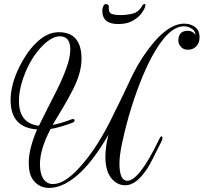

<svg xmlns="http://www.w3.org/2000/svg" viewBox="-20 -893 999 942"><path d="M221 29Q174 29 145 -7Q132 -23 126.5 -45Q121 -67 121 -94Q121 -163 162 -258Q32 -267 32 -401Q32 -478 75 -565Q91 -597 110 -625.5Q129 -654 151 -676Q207 -735 268 -735Q380 -735 380 -604Q380 -534 335 -448Q313 -405 288 -363.5Q263 -322 238 -280Q281 -288 332 -308Q335 -309 338 -309Q346 -309 346 -302Q346 -295 336 -291Q306 -280 279 -272Q252 -264 228 -260Q176 -161 176 -87Q176 -46 190 -20Q207 10 240 10Q296 10 368 -69Q416 -121 459 -189Q502 -257 542 -342Q547 -352 551 -360.5Q555 -369 559 -376Q591 -441 619.5 -502.5Q648 -564 684 -618Q791 -777 884 -777Q913 -777 935 -762Q959 -746 959 -710Q959 -685 946 -669Q929 -649 902 -649Q880 -649 868 -663Q855 -676 855 -694Q855 -742 902 -742Q925 -742 939 -722Q938 -742 921 -752Q903 -764 882 -764Q807 -764 727 -618Q695 -559 666.5 -485.5Q638 -412 612 -324Q590 -245 578 -186.5Q566 -128 566 -91Q566 -6 605 -6Q633 -6 672 -56Q710 -104 762 -212Q766 -222 772 -224H773Q777 -224 777 -217Q777 -209 773 -201Q718 -89 705 -70Q650 16 595 16Q560 16 534 -10Q497 -46 497 -124Q497 -171 512 -232Q446 -117 379 -51Q296 29 221 29ZM171 -276Q191 -317 212 -358.5Q233 -400 254 -441Q304 -540 319 -603Q325 -629 325 -650Q325 -715 273 -715Q237 -715 191 -671Q167 -647 146 -616Q125 -585 108 -546Q73 -464 73 -398Q73 -287 171 -276ZM560 -775Q482 -775 482 -840Q482 -852 486.5 -862Q491 -872 498 -873H499Q510 -873 514 -864Q511 -833 525.5 -826Q540 -819 572 -819Q603 -819 632 -826.5Q661 -834 680 -868Q683 -873 688 -873Q696 -873 693 -864Q690 -849 674.5 -828Q659 -807 631 -791Q603 -775 560 -775Z"/></svg>

Font: Carattere
Style: Regular
Weight: 400
Designer: Robert E. Leuschke
Foundry: Robert E. Leuschke
Version: Version 1.010; ttfautohint (v1.8.3)